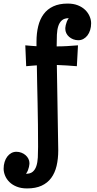

<svg xmlns="http://www.w3.org/2000/svg" viewBox="-87 -823 535 1064"><path d="M235.8 9.8Q235.8 57.1 226.6 96.2Q217.3 135.3 196.8 163.1Q176.3 190.9 143.3 206.1Q110.4 221.2 63 221.2Q30.3 221.2 5.9 211.4Q-18.6 201.7 -34.7 185.8Q-50.8 169.9 -58.8 150.4Q-66.9 130.9 -66.9 111.8Q-66.9 91.8 -61.5 74.5Q-56.2 57.1 -46.6 44.7Q-37.1 32.2 -24.2 25.1Q-11.2 18.1 3.9 18.1Q18.6 18.1 31.7 23.2Q44.9 28.3 54.7 36.9Q64.5 45.4 70.3 56.9Q76.2 68.4 76.2 81.1Q76.2 82.5 75.7 88.1Q75.2 93.8 73.5 102.1Q71.8 110.4 67.9 120.4Q64 130.4 57.1 140.1Q81.1 140.1 94.5 128.7Q107.9 117.2 114.5 97.2Q121.1 77.1 122.6 49.6Q124 22 124 -9.8Q124 -70.8 123.3 -132.1Q122.6 -193.4 121.3 -251.5Q120.1 -309.6 118.9 -362.8Q117.7 -416 117.2 -460.9Q102.1 -460 87.2 -458.7Q72.3 -457.5 58.1 -456.1L53.2 -571.8Q68.4 -570.3 84 -569.1Q99.6 -567.9 115.2 -566.9V-591.8Q115.2 -639.2 124.8 -678Q134.3 -716.8 154.8 -744.6Q175.3 -772.5 208.3 -787.8Q241.2 -803.2 288.1 -803.2Q320.3 -803.2 344.7 -793.5Q369.1 -783.7 385.3 -767.8Q401.4 -752 409.7 -732.4Q418 -712.9 418 -693.8Q418 -673.8 412.6 -656.5Q407.2 -639.2 397.7 -626.7Q388.2 -614.3 375.2 -607.2Q362.3 -600.1 347.2 -600.1Q332 -600.1 318.8 -605.2Q305.7 -610.4 295.9 -618.9Q286.1 -627.4 280.5 -638.9Q274.9 -650.4 274.9 -663.1Q274.9 -664.1 275.1 -669.7Q275.4 -675.3 277.3 -683.8Q279.3 -692.4 283 -702.4Q286.6 -712.4 293.9 -722.2Q269.5 -722.2 256.1 -710.4Q242.7 -698.7 236.1 -678.5Q229.5 -658.2 228.3 -630.6Q227.1 -603 227.1 -571.8V-565.9Q256.3 -565.9 285.6 -567.6Q314.9 -569.3 345.2 -571.8L338.9 -456.1Q311 -458.5 283.4 -460.2Q255.9 -461.9 228 -462.9Z"/></svg>

Font: Rum Raisin
Style: Regular
Weight: 400
Designer: Astigmatic (AOETI)
Foundry: Astigmatic (AOETI)
Version: Version 1.000